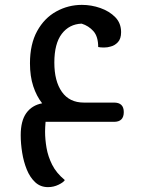

<svg xmlns="http://www.w3.org/2000/svg" viewBox="-20 -500 593 788"><path d="M177 268Q146 268 124.5 248Q103 228 90 196Q77 164 71 126.5Q65 89 65 55Q65 -4 88 -36Q111 -68 153 -76Q130 -105 116.5 -146Q103 -187 103 -240Q103 -319 132.5 -372.5Q162 -426 211 -453Q260 -480 316 -480Q355 -480 392 -467Q429 -454 453 -429.5Q477 -405 477 -368Q477 -341 464 -327Q451 -313 434 -309Q422 -305 407 -305Q392 -305 383 -307Q383 -350 363.5 -372Q344 -394 315 -403Q264 -401 233.5 -361Q203 -321 203 -243Q203 -167 234 -123Q265 -79 324 -79H448Q488 -79 488 -40Q488 0 448 0H167Q166 12 165.5 22Q165 32 165 40Q165 72 171 107Q177 142 194 176Q211 210 246 239Q241 248 220.5 258Q200 268 177 268Z"/></svg>

Font: El Messiri Medium
Style: Regular
Weight: 500
Designer: Mohamed Gaber
Foundry: Kief Type Foundry
Version: Version 2.020; ttfautohint (v1.8.3)